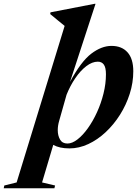

<svg xmlns="http://www.w3.org/2000/svg" viewBox="-154 -764 726 1004"><path d="M134 206 130.5 220.5H-134.5L-131.5 206L-67 190L184 -628.5Q170.5 -639.5 150 -656.2Q129.5 -673 108.5 -690.5L110 -699.5L340 -744H345.5L212 -335.5Q270 -443 323.5 -483.5Q377 -524 429 -524Q483 -524 513 -490.2Q543 -456.5 543 -391.5Q543 -332 524.5 -273.8Q506 -215.5 473.5 -164Q441 -112.5 398.5 -72.8Q356 -33 307.5 -10.5Q259 12 209 12Q157 12 124.5 -6.5L66 190ZM155.5 -132.5Q148 -107 148 -83.5Q148 -55 160 -34.2Q172 -13.5 198.5 -13.5Q223.5 -13.5 251.2 -35Q279 -56.5 305.5 -93.5Q332 -130.5 353.2 -177Q374.5 -223.5 387.2 -274.8Q400 -326 400 -375.5Q400 -411 389 -426.2Q378 -441.5 357.5 -441.5Q328 -441.5 297.2 -418Q266.5 -394.5 239.8 -355.2Q213 -316 194 -268.5Z"/></svg>

Font: Newsreader Display SemiBold
Style: Italic
Weight: 600
Italic angle: -17°
Designer: Hugues Gentile
Foundry: Production Type
Version: Version 1.001